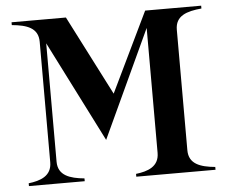

<svg xmlns="http://www.w3.org/2000/svg" viewBox="-51 -758 966 816"><g transform="rotate(-5 432.5 -350.0)"><path d="M836 -688V-700H597L433 -360L259 -700H27V-688C90 -682 139 -667 139 -607V-93C139 -34 90 -18 40 -12V0H278V-12C216 -18 166 -34 166 -93V-598L384 -167L597 -626V-93C597 -34 548 -18 498 -12V0H836V-12C773 -18 724 -34 724 -93V-607C724 -667 773 -682 836 -688Z"/></g></svg>

Font: Sprat Medium
Style: Regular
Weight: 500
Designer: Ethan Nakache
Foundry: Collletttivo
Version: Version 2.000;Glyphs 3.2 (3217)